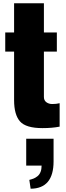

<svg xmlns="http://www.w3.org/2000/svg" viewBox="-20 -776 404 1172"><path d="M239 6Q138 6 102 -35Q66 -76 66 -165V-461H12V-578H66V-756H248V-578H327V-461H248V-184Q248 -163 263 -152Q278 -141 299 -141Q324 -141 344 -146V-3Q299 6 239 6ZM167 376 159 322Q175 318 186 313.5Q197 309 209 299.5Q221 290 227.5 273.5Q234 257 234 235H140V71H307V209Q307 375 167 376Z"/></svg>

Font: Oswald Heavy
Style: Regular
Weight: 400
Designer: Vernon Adams
Foundry: Vernon Adams
Version: Version 4.101